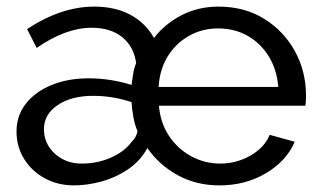

<svg xmlns="http://www.w3.org/2000/svg" viewBox="-20 -551 973 581"><path d="M204 10Q155 10 115.5 -11.5Q76 -33 53 -70Q30 -107 30 -153Q30 -201 58 -237Q86 -273 135.5 -293.5Q185 -314 249 -314Q283 -314 316.5 -308.5Q350 -303 378 -294Q380 -310 383 -328Q386 -346 392 -360Q385 -410 350 -438.5Q315 -467 257 -467Q179 -467 91 -406L62 -463Q165 -531 265 -531Q329 -531 375 -506Q421 -481 446 -436Q479 -479 529.5 -505Q580 -531 641 -531Q720 -531 779.5 -494Q839 -457 872.5 -396Q906 -335 906 -261Q906 -255 905.5 -245.5Q905 -236 904 -231H461Q465 -180 491 -140.5Q517 -101 558 -78.5Q599 -56 647 -56Q695 -56 737.5 -80Q780 -104 796 -143L872 -122Q847 -64 785 -27Q723 10 644 10Q574 10 517.5 -21Q461 -52 426 -103Q404 -63 366.5 -38Q329 -13 286 -1.5Q243 10 204 10ZM822 -288Q818 -340 793.5 -380Q769 -420 729.5 -442.5Q690 -465 640 -465Q591 -465 551 -442Q511 -419 487 -379.5Q463 -340 460 -288ZM227 -56Q274 -56 314.5 -73.5Q355 -91 377 -120Q394 -137 396 -155Q388 -172 383.5 -197.5Q379 -223 378 -242Q321 -261 262 -261Q196 -261 154.5 -233Q113 -205 113 -160Q113 -116 146 -86Q179 -56 227 -56Z"/></svg>

Font: Raleway Medium
Style: Regular
Weight: 500
Designer: Matt McInerney, Pablo Impallari, Rodrigo Fuenzalida
Foundry: Matt McInerney, Pablo Impallari, Rodrigo Fuenzalida
Version: Version 4.026